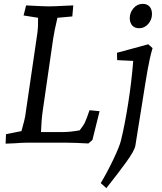

<svg xmlns="http://www.w3.org/2000/svg" viewBox="-20 -738 838 993"><path d="M11 -44 91 -60Q108 -121 110 -135L174 -572Q177 -590 177 -646L102 -658L115 -710Q210 -705 230 -705Q258 -705 332 -709L359 -710L354 -653L277 -646Q261 -578 255 -538L201 -165Q194 -116 192 -55H305Q343 -55 392 -64Q411 -89 417 -100Q429 -125 443 -168L495 -163L458 -14L437 4Q363 0 327 0H117Q93 0 57 3Q43 3 9 5ZM606 -13Q626 -95 643.5 -207Q661 -319 669 -423L586 -427L585 -465L747 -509L769 -489Q755 -442 744 -380Q733 -318 713 -190Q705 -142 697 -90.5Q689 -39 680 16Q675 42 633.5 99.5Q592 157 530 235L501 209Q533 156 566 87Q599 18 606 -13ZM651 -643Q651 -673 670.5 -695.5Q690 -718 718 -718Q741 -718 753.5 -704Q766 -690 766 -665Q766 -636 746.5 -614Q727 -592 700 -592Q677 -592 664.5 -605.5Q652 -619 651 -643Z"/></svg>

Font: Andada Pro
Style: Italic
Weight: 400
Italic angle: -7°
Designer: Carolina Giovagnoli
Foundry: Huerta Tipografica
Version: Version 3.005; ttfautohint (v1.8.4)